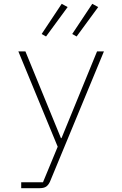

<svg xmlns="http://www.w3.org/2000/svg" viewBox="-20 -785 640 1005"><path d="M488 -516H524L242 165Q234 183 222 191.5Q210 200 187 200H91V169H205L282 -17L76 -516H113L299 -62H302ZM221 -594 198 -607 303 -765 334 -748ZM381 -594 358 -607 463 -765 494 -748Z"/></svg>

Font: IBM Plex Mono ExtLt
Style: Regular
Weight: 200
Monospace: yes
Designer: Mike Abbink, Paul van der Laan, Pieter van Rosmalen
Foundry: Bold Monday
Version: Version 2.3